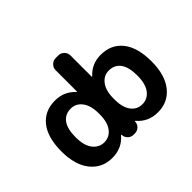

<svg xmlns="http://www.w3.org/2000/svg" viewBox="-145 -1028 1290 1290"><g transform="rotate(-45 500.0 -383.0)"><path d="M207 -283.2Q207 -205.1 238.8 -164.1Q270.5 -123 319.8 -123Q369.1 -123 399.9 -163.1Q430.7 -203.1 430.7 -278.3V-288.1Q430.7 -361.3 399.9 -402.3Q369.1 -443.4 320.3 -443.4Q266.6 -443.4 236.8 -403.8Q207 -364.3 207 -283.2ZM793.9 -283.2Q793.9 -364.3 764.6 -403.8Q735.4 -443.4 681.6 -443.4Q632.8 -443.4 602.1 -402.3Q571.3 -361.3 571.3 -288.1V-278.3Q571.3 -203.1 601.6 -163.1Q631.8 -123 681.6 -123Q731.4 -123 762.7 -164.1Q793.9 -205.1 793.9 -283.2ZM564.5 -77.1Q564.5 -53.7 547.9 -37.1Q531.2 -20.5 507.8 -20.5H494.1Q470.7 -20.5 454.1 -37.1Q437.5 -53.7 437.5 -77.1Q437.5 -78.1 435.5 -78.6Q433.6 -79.1 432.6 -78.1Q377 -10.7 283.2 -10.7Q188.5 -10.7 130.4 -82.5Q72.3 -154.3 72.3 -283.2Q72.3 -416 128.4 -486.3Q184.6 -556.6 283.2 -556.6Q369.1 -556.6 425.8 -495.1Q426.8 -493.2 428.7 -494.1Q430.7 -495.1 430.7 -496.1V-697.3Q430.7 -720.7 447.8 -737.8Q464.8 -754.9 488.3 -754.9H513.7Q537.1 -754.9 554.2 -737.8Q571.3 -720.7 571.3 -697.3V-496.1Q571.3 -495.1 573.2 -494.1Q575.2 -493.2 576.2 -495.1Q631.8 -556.6 717.8 -556.6Q816.4 -556.6 872.6 -486.3Q928.7 -416 928.7 -283.2Q928.7 -154.3 871.1 -82.5Q813.5 -10.7 717.8 -10.7Q625 -10.7 569.3 -78.1Q568.4 -79.1 566.4 -78.6Q564.5 -78.1 564.5 -77.1Z"/></g></svg>

Font: Gen Jyuu Gothic Monospace Bold
Style: Bold
Weight: 700
Designer: [Source Han Sans]
Ryoko NISHIZUKA  (kana & ideographs); Paul D. Hunt (Latin, Greek & Cyrillic); Wenlong ZHANG  (bopomofo
Version: Version 1.002.20150607